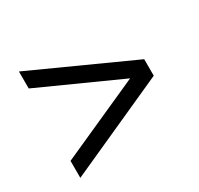

<svg xmlns="http://www.w3.org/2000/svg" viewBox="-105 -650 730 705"><g transform="rotate(-30 259.5 -297.5)"><path d="M470 -262 49 -72V-144L390 -297L49 -451V-523L470 -332Z"/></g></svg>

Font: Georama SemiExpanded
Style: Regular
Weight: 400
Width: 6
Designer: Jean-Baptiste Levee
Foundry: Production Type
Version: Version 1.001